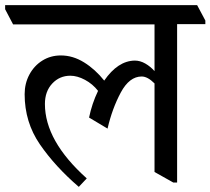

<svg xmlns="http://www.w3.org/2000/svg" viewBox="-51 -670 820 748"><path d="M749 -576H639V41H624L551 0V-345Q524 -372 501 -372Q453 -372 419.5 -309.5Q386 -247 368 -169L296 -212Q307 -266 331 -316Q310 -343 280 -359Q250 -375 223 -375Q181 -375 152.5 -344.5Q124 -314 124 -265Q124 -121 287 25L256 58Q164 -21 104.5 -107.5Q45 -194 45 -303Q45 -345 63.5 -379.5Q82 -414 114 -434Q146 -454 186 -454Q233 -454 276.5 -427Q320 -400 355 -356Q408 -433 474 -434Q495 -434 515 -422.5Q535 -411 551 -393V-575H0L-31 -634V-650H717L749 -590Z"/></svg>

Font: Martel DemiBold
Style: Regular
Weight: 600
Designer: Dan Reynolds
Foundry: Dan Reynolds
Version: Version 1.001; ttfautohint (v1.1) -l 5 -r 5 -G 72 -x 0 -D la